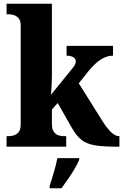

<svg xmlns="http://www.w3.org/2000/svg" viewBox="-20 -780 656 1021"><path d="M15 0V-56H28Q39 -56 53.5 -60Q68 -64 79 -77.5Q90 -91 90 -119V-645Q90 -671 78.5 -683.5Q67 -696 52.5 -700Q38 -704 28 -704H15V-760H256V-377Q256 -360 255 -338Q254 -316 253 -298.5Q252 -281 251 -276L367 -419Q378 -432 380.5 -440.5Q383 -449 383 -455Q383 -467 370 -475.5Q357 -484 334 -484V-536H581V-484Q549 -484 517.5 -464.5Q486 -445 450 -401L399 -337L523 -139Q575 -56 612 -56H615V0H602Q528 0 484 -7.5Q440 -15 413 -36.5Q386 -58 361 -102L287 -232L256 -198V-121Q256 -92 267 -78Q278 -64 292.5 -60Q307 -56 317 -56H332V0ZM244 208Q254 179 266.5 136Q279 93 285 61H401V71Q392 92 376 119Q360 146 341.5 172.5Q323 199 307 221H244Z"/></svg>

Font: Noto Serif Thai SemiCondensed ExtraBold
Style: Regular
Weight: 800
Width: 4
Designer: Monotype Design Team
Foundry: Monotype Imaging Inc.
Version: Version 2.002; ttfautohint (v1.8.4.7-5d5b)